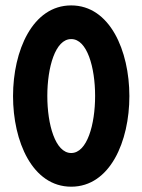

<svg xmlns="http://www.w3.org/2000/svg" viewBox="-20 -704 537 724"><path d="M248.5 0C541.5 0 540.5 -683.6 248.5 -683.6C-43.5 -683.6 -44.4 0 248.5 0ZM248.5 -127C128.4 -127 128.4 -557.6 248.5 -556.6C368.7 -557.6 368.7 -127 248.5 -127Z"/></svg>

Font: Saman Dere
Style: Regular
Weight: 400
Designer: Tuna Ça_lar Gümü_
Foundry: Tuna Ça_lar Gümü_
Version: Version 1.001;hotconv 1.0.109;makeotfexe 2.5.65596